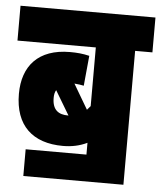

<svg xmlns="http://www.w3.org/2000/svg" viewBox="-49 -665 613 730"><g transform="rotate(5 257.5 -300.0)"><path d="M67 -80V22H449V-489H515V-622H0V-489H299V-265C295 -260 290 -255 286 -250L230 -345C245 -344 256 -342 266 -340L277 -455C252 -461 230 -463 203 -463C82 -463 23 -394 23 -288C23 -167 91 -105 207 -105C239 -105 270 -111 299 -125V-80ZM156 -284C156 -296 158 -306 163 -314L218 -222H216C181 -222 156 -237 156 -284Z"/></g></svg>

Font: Noto Sans ExtraCondensed Black
Style: Italic
Weight: 900
Width: 2
Italic angle: -12°
Designer: Monotype Design Team
Foundry: Monotype Imaging Inc.
Version: Version 2.013